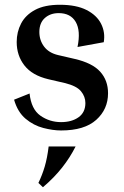

<svg xmlns="http://www.w3.org/2000/svg" viewBox="-20 -537 520 805"><path d="M251 -189 182 -205Q115 -221 82.5 -262.5Q50 -304 50 -361Q50 -403 68.5 -438.5Q87 -474 127 -495.5Q167 -517 231 -517Q300 -517 343 -495Q386 -473 404 -437Q422 -401 415 -360L305 -340Q319 -408 297.5 -445Q276 -482 226 -482Q191 -482 168 -461.5Q145 -441 145 -403Q145 -368 165 -341.5Q185 -315 224 -306L293 -290Q367 -273 400 -236.5Q433 -200 433 -146Q433 -79 383.5 -34.5Q334 10 236 10Q202 10 161.5 -0.5Q121 -11 87.5 -39Q54 -67 39 -119L104 -145Q111 -79 149.5 -52Q188 -25 236 -25Q281 -25 309.5 -45.5Q338 -66 338 -105Q338 -132 319.5 -154.5Q301 -177 251 -189ZM160 248 141 230Q157 197 167.5 161.5Q178 126 184 77H297Q274 123 240.5 165.5Q207 208 160 248Z"/></svg>

Font: Inria Serif
Style: Bold
Weight: 700
Designer: Black Foundry Team
Foundry: Black Foundry
Version: Version 1.000; ttfautohint (v1.8.3)